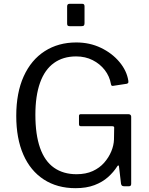

<svg xmlns="http://www.w3.org/2000/svg" viewBox="-20 -974 779 1004"><path d="M375 10Q279 10 209 -35.5Q139 -81 102 -165.5Q65 -250 65 -368Q65 -489 104 -575Q143 -661 214 -706.5Q285 -752 379 -752Q449 -752 507.5 -724Q566 -696 604.5 -650Q643 -604 651 -552Q652 -544 650.5 -541Q649 -538 643 -536L571 -525Q566 -524 563.5 -526.5Q561 -529 560 -535Q553 -575 528 -607.5Q503 -640 464.5 -659.5Q426 -679 378 -679Q310 -679 262 -644.5Q214 -610 189.5 -541.5Q165 -473 165 -374Q165 -270 189.5 -200.5Q214 -131 262.5 -97Q311 -63 380 -63Q429 -63 465 -79.5Q501 -96 525 -123.5Q549 -151 562 -182.5Q575 -214 576 -244L577 -304Q579 -314 567 -314H404Q398 -314 395.5 -316.5Q393 -319 393 -325V-368Q393 -377 403 -377H651Q658 -377 662 -373.5Q666 -370 666 -364V-13Q666 -6 663 -3Q660 0 654 0H631Q624 0 619.5 -2Q615 -4 613 -12L602 -105Q601 -109 598.5 -109Q596 -109 593 -104Q574 -74 545 -48Q516 -22 474 -6Q432 10 375 10ZM422 -941V-853Q422 -844 418.5 -840.5Q415 -837 404 -837H346Q337 -837 334 -840Q331 -843 331 -851V-940Q331 -954 343 -954H411Q422 -954 422 -941Z"/></svg>

Font: Libre Franklin Thin
Style: Regular
Weight: 400
Version: Version 3.000